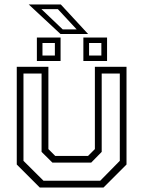

<svg xmlns="http://www.w3.org/2000/svg" viewBox="-20 -839 641 859"><path d="M158 0 55 -103V-540H196.5V-172L227 -141.5H374L404.5 -172V-540H546V-103L443 0ZM174.5 -30.5H428.5L516 -119.5V-510H435V-159.5L388 -111.5H214.5L166 -159.5V-510H85V-119.5ZM353 -566V-671H459V-566ZM145 -566V-671H251V-566ZM170 -590.5H225.5V-646.5H170ZM378.5 -590.5H433.5V-646.5H378.5ZM374 -687H250.5L108.5 -819H252ZM323 -707.5 239 -798H165.5L260.5 -707.5Z"/></svg>

Font: Tourney Thin Light
Style: Regular
Weight: 300
Version: Version 1.015